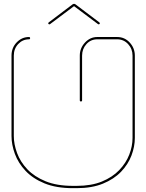

<svg xmlns="http://www.w3.org/2000/svg" viewBox="-20 -971 763 1001"><path d="M360 10Q273 10 212 -15Q151 -40 113 -80.5Q75 -121 57.5 -169Q40 -217 40 -262V-681Q40 -722 67 -750Q94 -778 131 -778Q137 -778 137 -772Q137 -766 131 -766Q98 -766 75 -741.5Q52 -717 52 -681V-262Q52 -219 69 -173Q86 -127 122.5 -88.5Q159 -50 217.5 -26Q276 -2 360 -2H380Q456 -2 511 -24.5Q566 -47 601.5 -84Q637 -121 654 -165Q671 -209 671 -252V-681Q671 -716 648 -741Q625 -766 591 -766H487Q453 -766 430.5 -741Q408 -716 408 -681V-448Q408 -442 402 -442Q396 -442 396 -448V-681Q396 -720 423 -749Q450 -778 487 -778H591Q630 -778 656.5 -749Q683 -720 683 -681V-252Q683 -207 665.5 -160.5Q648 -114 611 -75.5Q574 -37 516.5 -13.5Q459 10 380 10ZM233 -846Q229 -850 235 -855L358 -948Q363 -951 366 -951Q370 -951 374 -948L497 -855Q503 -850 499 -846Q495 -842 490 -846L366 -939L242 -846Q237 -842 233 -846Z"/></svg>

Font: Moirai One
Style: Regular
Weight: 400
Designer: Jiyeon Park
Foundry: JAMO
Version: Version 1.000; ttfautohint (v1.8.4.7-5d5b);gftools[0.9.29]